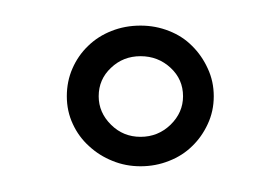

<svg xmlns="http://www.w3.org/2000/svg" viewBox="-20 -562 219 150"><path d="M147 -486.8Q147 -475.1 142.3 -465.1Q137.7 -455.1 130.1 -447.8Q122.6 -440.4 112.1 -436.3Q101.6 -432.1 89.8 -432.1Q78.1 -432.1 67.9 -436.3Q57.6 -440.4 49.6 -447.8Q41.5 -455.1 36.9 -465.1Q32.2 -475.1 32.2 -486.8Q32.2 -498.5 36.6 -508.5Q41 -518.6 48.8 -526.1Q56.6 -533.7 67.1 -537.8Q77.6 -542 89.8 -542Q101.6 -542 112.1 -537.8Q122.6 -533.7 130.1 -526.1Q137.7 -518.6 142.3 -508.5Q147 -498.5 147 -486.8ZM57.1 -486.8Q57.1 -474.1 66.7 -464.6Q76.2 -455.1 89.8 -455.1Q103.5 -455.1 113.3 -464.6Q123 -474.1 123 -486.8Q123 -500 113.3 -509Q103.5 -518.1 89.8 -518.1Q76.2 -518.1 66.7 -509Q57.1 -500 57.1 -486.8Z"/></svg>

Font: Gruppo
Style: Regular
Weight: 400
Foundry: Vernon Adams
Version: Version 1.000